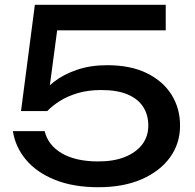

<svg xmlns="http://www.w3.org/2000/svg" viewBox="-20 -770 815 804"><path d="M126 -750H674V-643H169L224 -678L182 -362L143 -361Q166 -396 205.5 -427Q245 -458 301.5 -477.5Q358 -497 429 -497Q527 -497 595 -463.5Q663 -430 698.5 -373Q734 -316 734 -244Q734 -169 692 -111Q650 -53 573.5 -19.5Q497 14 392 14Q287 14 210 -17Q133 -48 88.5 -101.5Q44 -155 34 -221H167Q181 -162 239 -128Q297 -94 392 -94Q456 -94 502.5 -112.5Q549 -131 575 -164.5Q601 -198 601 -244Q601 -289 579.5 -322.5Q558 -356 514.5 -374.5Q471 -393 404 -393Q349 -393 305.5 -380Q262 -367 230.5 -347Q199 -327 178 -305H68Z"/></svg>

Font: Unbounded
Style: Regular
Weight: 400
Designer: Luke Prowse, Jean-Baptiste Morizot, Fátima Lázaro, Florian Runge
Foundry: NaN
Version: Version 1.701;gftools[0.9.28.dev5+ged2979d]